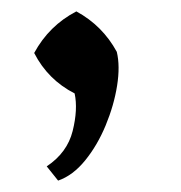

<svg xmlns="http://www.w3.org/2000/svg" viewBox="-20 -142 317 337"><path d="M185 -51Q191 -26 185.5 8.5Q180 43 165.5 78Q151 113 129.5 139.5Q108 166 82 175L62 150Q98 126 107.5 88Q117 50 111 22Q64 -2 40 -49Q66 -97 114 -122Q160 -97 185 -51Z"/></svg>

Font: Brawler
Style: Regular
Weight: 400
Designer: Oleg Frolov, Haley Fiege
Foundry: Oleg Frolov, Haley Fiege
Version: Version 1.101; ttfautohint (v1.8.3)